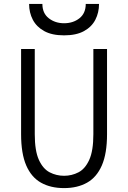

<svg xmlns="http://www.w3.org/2000/svg" viewBox="-20 -951 656 983"><path d="M308 12Q239 12 189.8 -15.8Q140.5 -43.5 114.2 -104.2Q88 -165 88 -264V-700H158V-264Q158 -179 179 -132.8Q200 -86.5 234.2 -68.8Q268.5 -51 308 -51Q347.5 -51 381.8 -68.8Q416 -86.5 437 -132.8Q458 -179 458 -264V-700H528V-264Q528 -165 501.5 -104.2Q475 -43.5 425.8 -15.8Q376.5 12 308 12ZM308 -770Q246 -770 206.5 -791.8Q167 -813.5 148 -850Q129 -886.5 129 -931H197Q197 -883 229.8 -857.5Q262.5 -832 308 -832Q354.5 -832 386.8 -857.5Q419 -883 419 -931H487Q487 -886.5 468.2 -850Q449.5 -813.5 410 -791.8Q370.5 -770 308 -770Z"/></svg>

Font: Overpass Mono Light
Style: Regular
Weight: 300
Monospace: yes
Designer: Delve Withrington, Dave Bailey
Foundry: Delve Fonts LLC
Version: Version 4.000